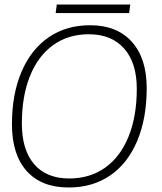

<svg xmlns="http://www.w3.org/2000/svg" viewBox="-20 -822 720 852"><path d="M33 -271Q33 -404 75.5 -503.5Q118 -603 196 -656.5Q274 -710 380 -710Q499 -710 565 -636.5Q631 -563 631 -431Q631 -297 589 -197Q547 -97 469 -43.5Q391 10 285 10Q164 10 98.5 -63Q33 -136 33 -271ZM587 -428Q587 -543 531 -606.5Q475 -670 374 -670Q283 -670 216 -622Q149 -574 113 -484.5Q77 -395 77 -274Q77 -157 131.5 -93.5Q186 -30 287 -30Q379 -30 446.5 -78Q514 -126 550.5 -216Q587 -306 587 -428ZM232 -802H558L553 -764H227Z"/></svg>

Font: Krub ExtraLight
Style: Italic
Weight: 275
Italic angle: -8°
Designer: Ekaluck Peanpanawate
Foundry: Cadson Demak Co.,Ltd.
Version: Version 1.000; ttfautohint (v1.6)